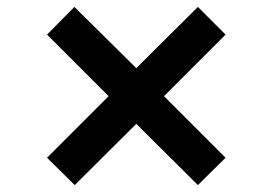

<svg xmlns="http://www.w3.org/2000/svg" viewBox="-20 -565 788 555"><path d="M196 -30 116 -109 294 -287 116 -465 195 -545 374 -368 552 -545 632 -465 454 -287 632 -109 552 -30 374 -207Z"/></svg>

Font: Nunito Sans 7pt Expanded ExtraBold
Style: Regular
Weight: 800
Width: 7
Designer: Vernon Adams
Foundry: Vernon Adams
Version: Version 3.101;gftools[0.9.27]